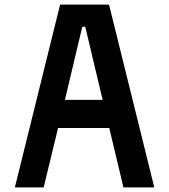

<svg xmlns="http://www.w3.org/2000/svg" viewBox="-20 -820 740 840"><path d="M45 0 243 -800H457L655 0H520L458 -260H234L171 0ZM340 -703 264 -383H429L353 -703Z"/></svg>

Font: Martian Mono Medium
Style: Regular
Weight: 500
Monospace: yes
Designer: Roman Shamin
Foundry: Evil Martians
Version: Version 1.000; ttfautohint (v1.8.4.7-5d5b)